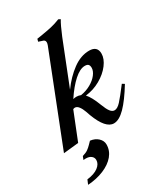

<svg xmlns="http://www.w3.org/2000/svg" viewBox="-247 -813 1019 1168"><g transform="rotate(-30 263.0 -229.5)"><path d="M516 -168Q463 -81 419.5 -37Q376 7 339 7Q281 7 237 -110Q235 -116 226.5 -140Q218 -164 206 -179.5Q194 -195 180 -195Q174 -195 167 -192L90 1L-16 12L227 -606Q231 -617 231 -625Q231 -642 211 -646L187 -654L192 -672L218 -676Q268 -684 298.5 -691Q329 -698 361 -711L375 -704Q357 -675 329 -607L209 -304Q256 -369 312.5 -410.5Q369 -452 428 -452Q485 -452 485 -399Q485 -363 456 -324.5Q427 -286 378.5 -258.5Q330 -231 275 -225Q301 -197 326 -131Q340 -94 353 -77Q366 -60 382 -60Q402 -60 426 -86Q450 -112 500 -178ZM221 -248Q237 -248 251 -242Q289 -248 321 -266Q353 -284 371.5 -308Q390 -332 390 -354Q390 -370 383 -377.5Q376 -385 359 -385Q325 -385 283 -347.5Q241 -310 198 -245Q210 -248 221 -248ZM28 221Q79 215 106.5 194Q134 173 134 146Q134 128 120 117Q106 106 82 106Q71 106 66 107L75 84Q100 77 114 67Q128 57 140.5 44Q153 31 159 25Q193 29 214 49Q235 69 235 95Q235 138 206.5 172Q178 206 127.5 227Q77 248 15 252Z"/></g></svg>

Font: Ibarra Real Nova
Style: Bold Italic
Weight: 700
Italic angle: -22°
Designer: Jose Maria Ribagorda & Octavio Pardo
Foundry: Octavio Pardo
Version: Version 1.014